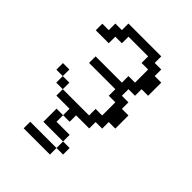

<svg xmlns="http://www.w3.org/2000/svg" viewBox="-130 -325 505 505"><g transform="rotate(45 122.0 -73.0)"><path d="M48.3 121.6V97.2H146V121.6ZM146 97.2V72.8H170.4V97.2ZM72.8 72.8V23.9H97.2V48.3H146V72.8ZM23.9 -23.9V-48.3H48.3V-23.9ZM0 -48.3V-72.8H23.9V-48.3ZM97.2 23.9V0H48.3V-23.9H146V-48.3H170.4V-97.2H146V-121.6H48.3V-146H146V-170.4H170.4V-219.2H146V-243.7H72.8V-219.2H48.3V-194.8H0V-219.2H23.9V-243.7H48.3V-268.1H170.4V-243.7H194.8V-219.2H219.2V-170.4H194.8V-146H170.4V-121.6H194.8V-97.2H219.2V-48.3H194.8V-23.9H170.4V0H121.6V23.9Z"/></g></svg>

Font: FS Mondwest Regular
Style: Regular
Weight: 400
Designer: NZWStudios2024
Foundry: https://fontstruct.com
Version: Version 1.0